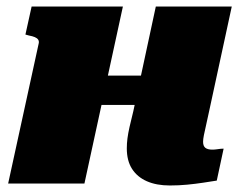

<svg xmlns="http://www.w3.org/2000/svg" viewBox="-20 -563 738 589"><path d="M183 -241H489L510 -331H204ZM5 0H239L357 -543H77L58 -457L69 -454Q80 -452 87 -449Q94 -446 97 -441.5Q100 -437 99 -431ZM603 -128Q603 -136 605.5 -148.5Q608 -161 612.5 -180.5Q617 -200 622 -224L691 -543H458L389 -222Q382 -194 377.5 -174Q373 -154 371 -138.5Q369 -123 369 -108Q369 -70 385 -45Q401 -20 430.5 -7Q460 6 501 6Q529 6 554.5 3.5Q580 1 603 -2.5Q626 -6 645 -9L666 -107Q662 -107 656.5 -106.5Q651 -106 645 -105Q639 -104 631 -104Q617 -104 610 -109.5Q603 -115 603 -128Z"/></svg>

Font: Roboto Serif Black
Style: Italic
Weight: 900
Italic angle: -10°
Version: Version 1.008